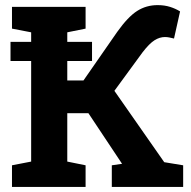

<svg xmlns="http://www.w3.org/2000/svg" viewBox="-20 -738 755 758"><path d="M27.3 0V-85.4L103 -100.1V-610.4L27.3 -625V-710.9H317.9V-625L245.6 -610.4V-420.4H309.6L442.9 -612.3Q485.4 -671.9 521.5 -694.8Q557.6 -717.8 602.1 -717.8Q629.4 -717.8 651.1 -710.9Q672.9 -704.1 690.9 -692.9L667 -585.9Q656.7 -588.4 648.2 -590.1Q639.6 -591.8 631.3 -591.8Q610.4 -591.8 590.1 -579.1Q569.8 -566.4 543 -531.7L431.6 -379.4L628.4 -97.7L703.1 -85.4V0H421.4V-85.4L461.9 -91.3L460.9 -92.8L329.1 -291H245.6V-100.1L317.9 -85.4V0ZM21.5 -497.1V-572.8H343.3V-497.1Z"/></svg>

Font: Robotiche
Style: Bold
Weight: 700
Designer: Google
Version: Version 2.001